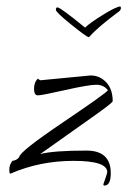

<svg xmlns="http://www.w3.org/2000/svg" viewBox="-20 -502 397 598"><path d="M106 -252 262 -267Q291 -267 311 -245.5Q331 -224 331 -187Q331 -182 273 -141L105 -22Q145 -33 249 -33Q325 -33 325 37Q325 76 305 76Q302 76 302 72Q314 38 314 34Q314 -1 209 -1Q104 -1 12 39Q9 39 9 25.5Q9 12 18 0L19 -1Q33 -3 40 -13Q40 -29 177 -121.5Q314 -214 316 -221Q303 -238 279.5 -238Q256 -238 183 -221.5Q110 -205 98 -205Q86 -205 86 -225.5Q86 -246 98 -257Q104 -252 106 -252ZM159 -479Q168 -479 245 -416Q259 -430 300 -455.5Q341 -481 355 -482L357 -477L354 -469Q284 -417 260 -389L256 -386Q247 -389 200.5 -426.5Q154 -464 154 -471.5Q154 -479 159 -479Z"/></svg>

Font: Qwigley
Style: Regular
Weight: 400
Designer: Robert E. Leuschke
Foundry: Robert E. Leuschke
Version: Version 1.003